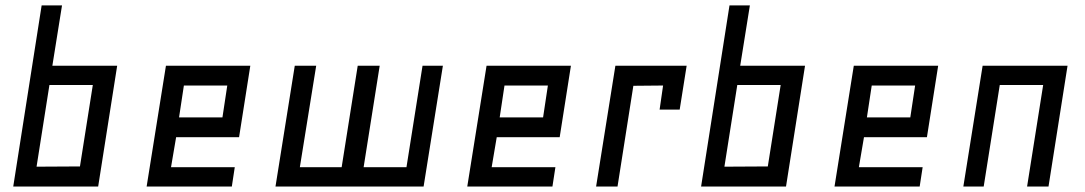

<svg xmlns="http://www.w3.org/2000/svg" viewBox="-20 -680 3957 700"><path d="M170.9 -440.4H407.2L337.9 0H28.3L131.8 -660.2H206.1ZM113.3 -72.3 271.5 -73.2 318.4 -370.1H160.2Z M622.1 -179.7 603.5 -70.3H835.9L825.2 0H514.6L585 -440.4H892.6L851.6 -179.7ZM632.8 -252H791L808.6 -368.2H650.4Z M1284.2 -440.4H1364.3L1305.7 -70.3H1461.9L1520.5 -440.4H1594.7L1524.4 0H984.4L1054.7 -440.4H1132.8L1073.2 -70.3H1225.6Z M1791 -179.7 1772.5 -70.3H2004.9L1994.1 0H1683.6L1753.9 -440.4H2061.5L2020.5 -179.7ZM1801.8 -252H1960L1977.5 -368.2H1819.3Z M2397.5 -368.2 2289.1 -367.2 2231.4 0H2153.3L2223.6 -440.4H2483.4L2458 -280.3H2384.8Z M2678.7 -440.4H2915L2845.7 0H2536.1L2639.6 -660.2H2713.9ZM2621.1 -72.3 2779.3 -73.2 2826.2 -370.1H2668Z M3129.9 -179.7 3111.3 -70.3H3343.8L3333 0H3022.5L3092.8 -440.4H3400.4L3359.4 -179.7ZM3140.6 -252H3298.8L3316.4 -368.2H3158.2Z M3802.7 0 3872.1 -440.4H3562.5L3492.2 0H3566.4L3625 -370.1H3783.2L3724.6 0Z"/></svg>

Font: Geo
Style: Oblique
Weight: 500
Italic angle: -11°
Version: Version 001.2